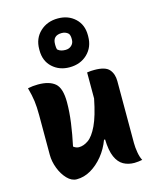

<svg xmlns="http://www.w3.org/2000/svg" viewBox="-128 -957 856 1054"><g transform="rotate(-15 300.0 -430.0)"><path d="M104 -548Q168 -548 200.5 -520.5Q233 -493 233 -413Q233 -358 224.5 -296Q216 -234 202 -169Q217 -157 233 -157Q260 -157 287 -176Q314 -195 338.5 -246.5Q363 -298 382 -394V-542Q396 -544 404.5 -544.5Q413 -545 424 -545Q486 -545 508 -519.5Q530 -494 530 -453V-101Q530 -76 535 -47Q540 -18 550 0Q539 2 527.5 3.5Q516 5 505 5Q470 5 443 -10Q416 -25 400 -61Q384 -97 382 -161H376Q358 -112 326.5 -73.5Q295 -35 256.5 -12.5Q218 10 176 10Q147 10 122 -16Q97 -42 82 -81Q67 -120 67 -158V-383Q67 -431 62.5 -464.5Q58 -498 46 -542Q61 -545 74.5 -546.5Q88 -548 104 -548ZM303 -870Q362 -870 400.5 -834Q439 -798 439 -739V-732Q439 -671 399 -632.5Q359 -594 297 -594Q239 -594 200 -630Q161 -666 161 -726V-733Q161 -794 201.5 -832Q242 -870 303 -870ZM303 -787Q252 -787 252 -738V-731Q252 -718 255 -707Q265 -698 276 -695Q287 -692 300 -692Q321 -692 334.5 -705Q348 -718 348 -737V-744Q348 -761 341 -772Q326 -787 303 -787Z"/></g></svg>

Font: Recursive Sn Csl St XBd
Style: Regular
Weight: 800
Version: Version 1.085;hotconv 1.1.0;makeotfexe 2.6.0; ttfautohint (v